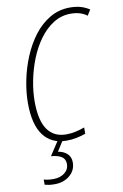

<svg xmlns="http://www.w3.org/2000/svg" viewBox="-103 -783 694 1081"><g transform="rotate(-10 243.5 -242.5)"><path d="M228 10Q142 10 96 -51.5Q50 -113 50 -236Q50 -297 63.5 -364.5Q77 -432 103.5 -496Q130 -560 169 -611.5Q208 -663 260 -694Q312 -725 376 -725Q411 -725 438 -717Q465 -709 487 -694L467 -662Q431 -690 374 -690Q320 -690 275 -661.5Q230 -633 195 -585Q160 -537 136.5 -477.5Q113 -418 101 -356Q89 -294 89 -238Q89 -130 125.5 -77.5Q162 -25 233 -25Q259 -25 285 -30.5Q311 -36 338 -46V-10Q312 -1 285 4.5Q258 10 228 10ZM120 240Q101 240 87.5 238Q74 236 63 233V203Q72 206 86 208Q100 210 119 210Q156 210 181.5 190.5Q207 171 207 139Q207 111 186 97.5Q165 84 126 81L179 0H209L169 63Q201 68 221 86.5Q241 105 241 136Q241 182 206 211Q171 240 120 240Z"/></g></svg>

Font: Noto Sans Condensed ExtraLight
Style: Italic
Weight: 200
Width: 3
Italic angle: -12°
Designer: Monotype Design Team
Foundry: Monotype Imaging Inc.
Version: Version 2.013; ttfautohint (v1.8.4.7-5d5b)